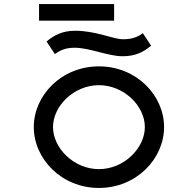

<svg xmlns="http://www.w3.org/2000/svg" viewBox="-20 -918 959 949"><path d="M173 -898V-816H544V-898ZM351 -766C289 -766 248 -744 214 -716L210 -713L251 -651L256 -654C282 -672 308 -682 349 -682C424 -682 514 -640 586 -640C649 -640 688 -661 723 -689L727 -692L686 -754L682 -751C656 -733 629 -724 588 -724C539 -724 455 -766 351 -766ZM469 -497C593 -497 696 -394 696 -290C696 -186 593 -82 469 -82C345 -82 242 -186 242 -290C242 -394 345 -497 469 -497ZM469 11C655 11 791 -134 791 -290C791 -446 655 -590 469 -590C283 -590 147 -446 147 -290C147 -134 283 11 469 11Z"/></svg>

Font: Charger Monospace
Style: Regular
Weight: 400
Designer: Jasper
Foundry: Cannot Into Space Fonts
Version: Version 0.980